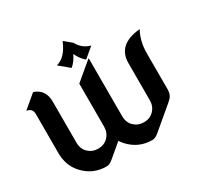

<svg xmlns="http://www.w3.org/2000/svg" viewBox="-200 -1197 1473 1438"><g transform="rotate(-30 537.0 -478.5)"><path d="M509.3 -966.8H514.2L574.2 -916.5Q609.9 -850.1 679.7 -832.5L596.2 -762.2H591.3Q556.2 -791.5 530.8 -844.7Q507.3 -793 470.7 -762.2H465.8L382.3 -832Q464.4 -854.5 509.3 -966.8ZM327.1 9.8Q209 9.8 129.4 -77.6Q63.5 -149.9 63.5 -258.3V-596.7Q63.5 -643.6 13.7 -652.3L126.5 -747.1H131.3Q219.7 -715.8 219.7 -613.3V-258.8Q219.7 -203.1 254.4 -169.9Q289.6 -136.7 340.3 -136.7Q391.1 -136.7 424.8 -170.9Q459 -206.1 459 -258.8V-629.9L610.4 -756.8H615.2V-258.8Q615.2 -203.1 649.9 -169.9Q685.1 -136.7 735.8 -136.7Q786.6 -136.7 820.3 -170.9Q854.5 -206.1 854.5 -258.8V-578.1Q854.5 -737.3 1049.8 -756.8H1054.7Q1010.7 -676.3 1010.7 -575.2V-263.7Q1010.7 -233.4 1000 -211.9Q991.2 -194.3 964.4 -171.9L774.9 -12.7Q748 9.8 722.7 9.8Q604.5 9.8 524.9 -77.6Q509.8 -94.2 498 -112.3L379.4 -12.7Q352.5 9.8 327.1 9.8Z"/></g></svg>

Font: Gothica
Style: Bold
Weight: 700
Designer: Wojciech Kalinowski "wmk69" (wmk69@o2.pl)
Foundry: Wojciech Kalinowski "wmk69" (wmk69@o2.pl)
Version: Version 2.1.0; 2021-05-14